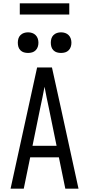

<svg xmlns="http://www.w3.org/2000/svg" viewBox="-20 -1144 540 1164"><path d="M44 0 205 -735H295L349 -490L456 0H376L337 -190H163L124 0ZM323 -260 276 -490Q269 -522 262.5 -554Q256 -586 250 -618Q244 -586 237.5 -554Q231 -522 224 -490L177 -260ZM350 -823Q337 -823 325 -826.5Q313 -830 304 -839Q295 -848 291.5 -860Q288 -872 288 -885Q288 -898 291.5 -910Q295 -922 304 -931Q313 -940 325 -944Q337 -948 350 -948Q363 -948 375 -944Q387 -940 396 -931Q405 -922 409 -910Q413 -898 413 -885Q413 -872 409 -860Q405 -848 396 -839Q387 -830 375 -826.5Q363 -823 350 -823ZM150 -823Q137 -823 125 -826.5Q113 -830 104 -839Q95 -848 91.5 -860Q88 -872 88 -885Q88 -898 91.5 -910Q95 -922 104 -931Q113 -940 125 -944Q137 -948 150 -948Q163 -948 175 -944Q187 -940 196 -931Q205 -922 209 -910Q213 -898 213 -885Q213 -872 209 -860Q205 -848 196 -839Q187 -830 175 -826.5Q163 -823 150 -823ZM100 -1056V-1124H400V-1056Z"/></svg>

Font: Iosevka SS18
Style: Regular
Weight: 400
Monospace: yes
Designer: Belleve Invis
Foundry: Belleve Invis
Version: Version 25.1.1; ttfautohint (v1.8.4)